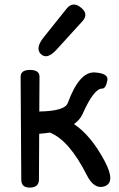

<svg xmlns="http://www.w3.org/2000/svg" viewBox="-20 -830 532 859"><path d="M341.8 -796.4Q378.4 -767.6 348.6 -734.9L232.9 -607.9Q190.4 -561 162.6 -588.4Q136.2 -614.3 176.3 -664.1L277.8 -791Q305.7 -825.7 341.8 -796.4ZM112.3 9.3Q75.2 9.3 75.2 -26.4L72.3 -486.3Q72.3 -517.1 113.8 -517.1Q157.2 -517.1 156.7 -486.3L155.8 -331.1Q270 -333 283.2 -369.1Q335 -510.7 404.8 -505.9Q465.8 -501.5 460.4 -471.2Q453.6 -433.1 437 -433.6Q400.4 -434.6 349.1 -319.3Q337.4 -293.5 311 -274.9Q387.7 -223.6 448.7 -108.4Q500 -11.2 444.8 4.4Q400.4 17.1 368.2 -46.9Q289.6 -202.6 203.1 -236.8Q181.2 -233.4 155.3 -231.4Q154.8 -128.9 154.3 -26.4Q153.8 9.3 112.3 9.3Z"/></svg>

Font: Comic Relief LRS
Style: Regular
Weight: 400
Designer: Jeff Davis
Foundry: Loudifier
Version: Version 1.0